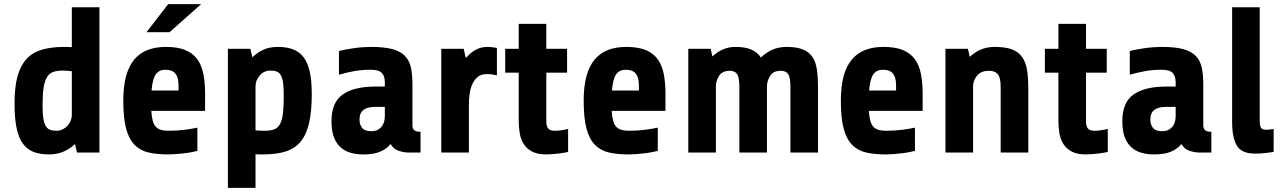

<svg xmlns="http://www.w3.org/2000/svg" viewBox="-20 -735 6181 925"><path d="M50 -237Q50 -314 64 -366Q78 -418 107 -450Q136 -482 181.5 -495.5Q227 -509 290 -509Q300 -509 309 -508.5Q318 -508 326 -508V-700H459V0H351L341 -41Q317 -18 286 -4.5Q255 9 216 9Q174 9 143 -2.5Q112 -14 91 -42Q70 -70 60 -117.5Q50 -165 50 -237ZM251 -105Q268 -105 281.5 -111.5Q295 -118 305 -129Q315 -140 320.5 -153.5Q326 -167 326 -180V-392Q315 -393 303.5 -394Q292 -395 281 -395Q255 -395 236.5 -388.5Q218 -382 206.5 -363.5Q195 -345 190 -312.5Q185 -280 185 -228Q185 -190 188.5 -166Q192 -142 200 -128.5Q208 -115 220.5 -110Q233 -105 251 -105Z M709 -201Q712 -146 729.5 -125.5Q747 -105 792 -105Q834 -105 871.5 -110Q909 -115 931 -120V-8Q919 -5 901 -1.5Q883 2 863 4Q843 6 824.5 7.5Q806 9 792 9Q738 9 697 0Q656 -9 628.5 -37Q601 -65 587.5 -115.5Q574 -166 574 -250Q574 -319 587.5 -368.5Q601 -418 627.5 -449Q654 -480 692 -494.5Q730 -509 779 -509Q836 -509 872.5 -494Q909 -479 930 -450.5Q951 -422 959.5 -380Q968 -338 968 -285V-201ZM777 -399Q746 -399 730.5 -377Q715 -355 710 -299H840V-325Q840 -362 825 -380.5Q810 -399 777 -399ZM686 -580 790 -715H949L797 -580Z M1078 170V-500H1186L1196 -459Q1219 -482 1249 -495.5Q1279 -509 1319 -509Q1360 -509 1391 -497.5Q1422 -486 1442 -460Q1462 -434 1472 -390.5Q1482 -347 1482 -282Q1482 -200 1469.5 -144Q1457 -88 1429.5 -54Q1402 -20 1357 -5.5Q1312 9 1247 9Q1238 9 1229 9Q1220 9 1211 8V170ZM1284 -395Q1251 -395 1231 -371Q1211 -347 1211 -320V-107Q1222 -106 1233 -105.5Q1244 -105 1254 -105Q1282 -105 1300 -111.5Q1318 -118 1328.5 -136.5Q1339 -155 1343 -187.5Q1347 -220 1347 -272Q1347 -310 1344 -334Q1341 -358 1333.5 -371.5Q1326 -385 1314 -390Q1302 -395 1284 -395Z M1948 0Q1928 0 1902 -8Q1876 -16 1862 -41Q1843 -18 1812 -4.5Q1781 9 1730 9Q1697 9 1669 1Q1641 -7 1620.5 -25.5Q1600 -44 1588.5 -74.5Q1577 -105 1577 -151Q1577 -242 1631.5 -280Q1686 -318 1789 -318H1834V-339Q1834 -368 1819.5 -383.5Q1805 -399 1767 -399Q1724 -399 1687.5 -392.5Q1651 -386 1613 -375V-489Q1627 -493 1646 -496.5Q1665 -500 1685.5 -503Q1706 -506 1727.5 -507.5Q1749 -509 1767 -509Q1831 -509 1870 -498.5Q1909 -488 1930.5 -466Q1952 -444 1959.5 -410Q1967 -376 1967 -330V-132Q1967 -117 1975 -108.5Q1983 -100 2006 -100V0ZM1768 -103Q1789 -103 1801.5 -110.5Q1814 -118 1821.5 -129Q1829 -140 1831.5 -152.5Q1834 -165 1834 -175V-220H1784Q1752 -220 1732 -206Q1712 -192 1712 -158Q1712 -135 1724.5 -119Q1737 -103 1768 -103Z M2106 0V-500H2214L2224 -455Q2244 -479 2270 -494Q2296 -509 2328 -509Q2351 -509 2374 -504V-372Q2361 -375 2349.5 -376.5Q2338 -378 2324 -378Q2299 -378 2283 -365.5Q2267 -353 2257 -332.5Q2247 -312 2243 -286Q2239 -260 2239 -233V0Z M2612 -385V-150Q2612 -126 2621.5 -115.5Q2631 -105 2654 -105Q2670 -105 2688 -108Q2706 -111 2717 -114V-3Q2712 -2 2700 0.5Q2688 3 2673 4.5Q2658 6 2642 7.5Q2626 9 2612 9Q2570 9 2544 -4.5Q2518 -18 2503.5 -40.5Q2489 -63 2484 -92.5Q2479 -122 2479 -155V-385H2414V-500H2479V-620H2612V-500H2712V-385Z M2927 -201Q2930 -146 2947.5 -125.5Q2965 -105 3010 -105Q3052 -105 3089.5 -110Q3127 -115 3149 -120V-8Q3137 -5 3119 -1.5Q3101 2 3081 4Q3061 6 3042.5 7.5Q3024 9 3010 9Q2956 9 2915 0Q2874 -9 2846.5 -37Q2819 -65 2805.5 -115.5Q2792 -166 2792 -250Q2792 -319 2805.5 -368.5Q2819 -418 2845.5 -449Q2872 -480 2910 -494.5Q2948 -509 2997 -509Q3054 -509 3090.5 -494Q3127 -479 3148 -450.5Q3169 -422 3177.5 -380Q3186 -338 3186 -285V-201ZM2995 -399Q2964 -399 2948.5 -377Q2933 -355 2928 -299H3058V-325Q3058 -362 3043 -380.5Q3028 -399 2995 -399Z M3296 0V-500H3404L3412 -463Q3434 -484 3462 -496.5Q3490 -509 3523 -509Q3571 -509 3600 -496Q3629 -483 3646 -458Q3669 -481 3700 -495Q3731 -509 3769 -509Q3819 -509 3849 -496.5Q3879 -484 3895 -459Q3911 -434 3916 -397Q3921 -360 3921 -310V0H3788V-313Q3788 -363 3777 -378.5Q3766 -394 3742 -394Q3707 -394 3692 -372Q3677 -350 3675 -324V0H3542V-313Q3542 -363 3531 -378.5Q3520 -394 3496 -394Q3460 -394 3444.5 -370Q3429 -346 3429 -319V0Z M4166 -201Q4169 -146 4186.5 -125.5Q4204 -105 4249 -105Q4291 -105 4328.5 -110Q4366 -115 4388 -120V-8Q4376 -5 4358 -1.5Q4340 2 4320 4Q4300 6 4281.5 7.5Q4263 9 4249 9Q4195 9 4154 0Q4113 -9 4085.5 -37Q4058 -65 4044.5 -115.5Q4031 -166 4031 -250Q4031 -319 4044.5 -368.5Q4058 -418 4084.5 -449Q4111 -480 4149 -494.5Q4187 -509 4236 -509Q4293 -509 4329.5 -494Q4366 -479 4387 -450.5Q4408 -422 4416.5 -380Q4425 -338 4425 -285V-201ZM4234 -399Q4203 -399 4187.5 -377Q4172 -355 4167 -299H4297V-325Q4297 -362 4282 -380.5Q4267 -399 4234 -399Z M4535 0V-500H4643L4652 -461Q4675 -483 4705 -496Q4735 -509 4772 -509Q4824 -509 4855.5 -497Q4887 -485 4904.5 -460Q4922 -435 4928 -398Q4934 -361 4934 -310V0H4801V-313Q4801 -363 4786.5 -378.5Q4772 -394 4745 -394Q4707 -394 4688.5 -372Q4670 -350 4668 -324V0Z M5212 -385V-150Q5212 -126 5221.5 -115.5Q5231 -105 5254 -105Q5270 -105 5288 -108Q5306 -111 5317 -114V-3Q5312 -2 5300 0.5Q5288 3 5273 4.5Q5258 6 5242 7.5Q5226 9 5212 9Q5170 9 5144 -4.5Q5118 -18 5103.5 -40.5Q5089 -63 5084 -92.5Q5079 -122 5079 -155V-385H5014V-500H5079V-620H5212V-500H5312V-385Z M5758 0Q5738 0 5712 -8Q5686 -16 5672 -41Q5653 -18 5622 -4.5Q5591 9 5540 9Q5507 9 5479 1Q5451 -7 5430.5 -25.5Q5410 -44 5398.5 -74.5Q5387 -105 5387 -151Q5387 -242 5441.5 -280Q5496 -318 5599 -318H5644V-339Q5644 -368 5629.5 -383.5Q5615 -399 5577 -399Q5534 -399 5497.5 -392.5Q5461 -386 5423 -375V-489Q5437 -493 5456 -496.5Q5475 -500 5495.5 -503Q5516 -506 5537.5 -507.5Q5559 -509 5577 -509Q5641 -509 5680 -498.5Q5719 -488 5740.5 -466Q5762 -444 5769.5 -410Q5777 -376 5777 -330V-132Q5777 -117 5785 -108.5Q5793 -100 5816 -100V0ZM5578 -103Q5599 -103 5611.5 -110.5Q5624 -118 5631.5 -129Q5639 -140 5641.5 -152.5Q5644 -165 5644 -175V-220H5594Q5562 -220 5542 -206Q5522 -192 5522 -158Q5522 -135 5534.5 -119Q5547 -103 5578 -103Z M6116 -3Q6105 -1 6079.5 2Q6054 5 6025 5Q5963 5 5939.5 -32.5Q5916 -70 5916 -148V-700H6049V-153Q6049 -129 6055 -119.5Q6061 -110 6080 -110Q6091 -110 6101.5 -111.5Q6112 -113 6116 -114Z"/></svg>

Font: Share
Style: Bold
Weight: 700
Designer: Ralph du Carrois
Version: Version 1.002